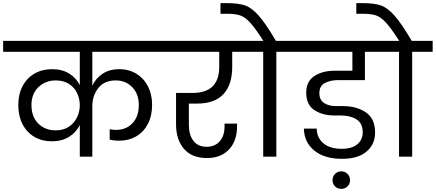

<svg xmlns="http://www.w3.org/2000/svg" viewBox="-47 -1001 2785 1227"><path d="M543 -670V-453Q565 -501 609 -530Q653 -559 716 -559Q776 -559 824 -530Q872 -501 898.5 -449.5Q925 -398 925 -332Q925 -261 898 -209Q871 -157 823.5 -129.5Q776 -102 716 -102Q679 -102 654 -109V-175Q670 -171 696 -171Q759 -171 799.5 -213.5Q840 -256 840 -330Q840 -401 798 -444Q756 -487 693 -487Q619 -487 581 -438Q543 -389 543 -322V0H463V-202Q440 -155 394.5 -126.5Q349 -98 283 -98Q221 -98 172.5 -126.5Q124 -155 97 -207.5Q70 -260 70 -330Q70 -399 97.5 -451Q125 -503 174 -531Q223 -559 286 -559Q350 -559 395 -531Q440 -503 463 -457V-670H-27V-740H1021V-670ZM463 -328Q463 -368 446.5 -404.5Q430 -441 395 -464Q360 -487 309 -487Q243 -487 198.5 -444Q154 -401 154 -330Q154 -255 197.5 -211.5Q241 -168 309 -168Q360 -168 394.5 -192Q429 -216 446 -252.5Q463 -289 463 -328Z M1160 -339V-202Q1160 -139 1189 -101Q1218 -63 1274 -63Q1327 -63 1357.5 -98.5Q1388 -134 1388 -192V-211H1468V-194Q1468 -101 1416.5 -46Q1365 9 1276 9Q1179 9 1128.5 -50Q1078 -109 1078 -207V-407H1183Q1354 -407 1354 -574V-670H968V-740H1557V-670H1437V-574Q1437 -460 1381 -399.5Q1325 -339 1211 -339Z M1850 -740V-670H1719V0H1635V-670H1503V-740H1636Q1585 -820 1552 -856Q1519 -892 1488 -902.5Q1457 -913 1404 -913H1362V-981H1403Q1476 -981 1518.5 -966.5Q1561 -952 1606 -901.5Q1651 -851 1716 -740Z M1994 -406Q1994 -363 2023.5 -343Q2053 -323 2100 -323H2145Q2232 -323 2291 -283Q2350 -243 2350 -154Q2350 -78 2295 -32Q2240 14 2139 14Q2027 14 1962 -38.5Q1897 -91 1895 -179H1977Q1978 -121 2019.5 -85.5Q2061 -50 2137 -50Q2202 -50 2236.5 -79Q2271 -108 2271 -155Q2271 -213 2231.5 -238Q2192 -263 2131 -263H2090Q2015 -263 1962.5 -297Q1910 -331 1910 -408Q1910 -481 1962 -515Q2014 -549 2091 -549H2205V-670H1797V-740H2424V-670H2285V-489H2114Q2064 -489 2029 -470.5Q1994 -452 1994 -406ZM2134 206Q2110 206 2094 190Q2078 174 2078 151Q2078 127 2094 110.5Q2110 94 2134 94Q2158 94 2174 110.5Q2190 127 2190 151Q2190 174 2174 190Q2158 206 2134 206Z M2718 -740V-670H2587V0H2503V-670H2371V-740H2504Q2453 -820 2420 -856Q2387 -892 2356 -902.5Q2325 -913 2272 -913H2230V-981H2271Q2344 -981 2386.5 -966.5Q2429 -952 2474 -901.5Q2519 -851 2584 -740Z"/></svg>

Font: Poppins A&M
Style: Regular-A&M
Weight: 400
Designer: Ninad Kale (Devanagari), Jonny Pinhorn (Latin)
Foundry: Indian Type Foundry
Version: 4.004